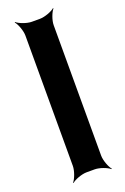

<svg xmlns="http://www.w3.org/2000/svg" viewBox="-155 -824 583 899"><g transform="rotate(-20 137.0 -375.0)"><path d="M212 -50V-700C212 -724 226 -761 238 -774L236 -776C223 -764 186 -750 162 -750H121C97 -750 60 -764 47 -776L45 -774C57 -761 71 -724 71 -700V-50C71 -26 57 11 45 24L47 26C60 14 97 0 121 0H162C186 0 223 14 236 26L238 24C226 11 212 -26 212 -50Z"/></g></svg>

Font: Asimov
Style: EdgeWide
Weight: 500
Designer: Google
Version: Version 2.000980: 2014